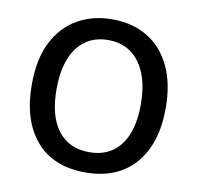

<svg xmlns="http://www.w3.org/2000/svg" viewBox="-77 -753 873 847"><g transform="rotate(10 359.0 -330.0)"><path d="M358 13Q214 13 136.5 -78Q59 -169 59 -328Q59 -443 98 -519.5Q137 -596 205 -634.5Q273 -673 360 -673Q451 -673 518 -632.5Q585 -592 622 -515Q659 -438 659 -328Q659 -168 580 -77.5Q501 13 358 13ZM360 -78Q450 -78 499 -142Q548 -206 548 -324Q548 -445 497.5 -512.5Q447 -580 358 -580Q270 -580 220 -514.5Q170 -449 170 -327Q170 -207 219.5 -142.5Q269 -78 360 -78Z"/></g></svg>

Font: Bricolage Grotesque 12pt Medium
Style: Regular
Weight: 500
Designer: Mathieu Triay
Foundry: Atelier Triay
Version: Version 1.001; ttfautohint (v1.8.4.7-5d5b);gftools[0.9.33.de